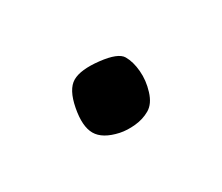

<svg xmlns="http://www.w3.org/2000/svg" viewBox="-40 -175 302 261"><g transform="rotate(30 110.5 -44.5)"><path d="M146.2 -7.3Q129.6 11 113.6 11Q97.7 11 77.3 -6.6Q56.9 -24.2 56.9 -39.6Q56.9 -54.9 73.5 -77.5Q90.1 -100.1 102.1 -100.1Q114 -100.1 127.8 -93.6Q141.6 -87.2 152.8 -75.1Q164.1 -63 164.1 -50.9Q164.1 -38.8 158.8 -27.2Q153.6 -15.6 146.2 -7.3Z"/></g></svg>

Font: Fanwood Text
Style: Regular
Weight: 400
Version: Version 1.1001